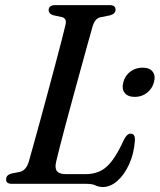

<svg xmlns="http://www.w3.org/2000/svg" viewBox="-20 -720 626 752"><path d="M318.5 0H27Q2.5 0 4 -18.5Q4 -34.5 25.5 -40.5L56.5 -46.5Q82.5 -52 93 -87.5Q99.5 -111 111.5 -153.8Q123.5 -196.5 138 -249.8Q152.5 -303 167.8 -359.8Q183 -416.5 197 -469Q211 -521.5 221.5 -562.2Q232 -603 237 -624.5Q242 -648 222.5 -653L188 -660.5Q170.5 -666.5 170.5 -679.5Q170.5 -700 196.5 -700H410Q432.5 -700 432.5 -682Q432.5 -666 411.5 -660L374 -652.5Q352 -648 343 -617.5Q335.5 -592 323.5 -548.5Q311.5 -505 296.8 -451.5Q282 -398 266.8 -342Q251.5 -286 237.8 -234.8Q224 -183.5 214 -144Q204 -104.5 199.5 -85Q194 -59.5 203.8 -48.8Q213.5 -38 238 -38H316.5Q365.5 -38 398.2 -67.5Q431 -97 464.5 -171Q476.5 -196.5 491.5 -196.5Q509.5 -196.5 508.5 -171Q505 -119 486.2 -77.5Q467.5 -36 440 -11.8Q412.5 12.5 383 12.5Q367 12.5 354.2 6.2Q341.5 0 318.5 0ZM508 -340.5Q480.5 -340.5 468.2 -356.5Q456 -372.5 463 -398Q469.5 -423.5 490 -439.2Q510.5 -455 538.5 -455Q566 -455 578 -439.2Q590 -423.5 583 -398Q576.5 -373 556 -356.8Q535.5 -340.5 508 -340.5Z"/></svg>

Font: Fraunces 72pt S050
Style: Italic
Weight: 400
Italic angle: -16°
Version: Version 1.000; ttfautohint (v1.8.3)